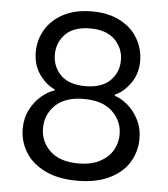

<svg xmlns="http://www.w3.org/2000/svg" viewBox="-52 -761 715 819"><g transform="rotate(5 305.5 -351.5)"><path d="M58 -190Q58 -236 77 -272.5Q96 -309 124 -332.5Q152 -356 179 -364V-369Q142 -385 113.5 -425Q85 -465 85 -521Q85 -572 110.5 -616Q136 -660 186.5 -687Q237 -714 309 -714Q382 -714 432.5 -686.5Q483 -659 507.5 -614.5Q532 -570 532 -521Q532 -465 502 -424Q472 -383 437 -369V-364Q464 -356 492 -332.5Q520 -309 539 -272.5Q558 -236 558 -190Q558 -137 531 -91Q504 -45 447.5 -17Q391 11 308 11Q226 11 169.5 -17Q113 -45 85.5 -91Q58 -137 58 -190ZM450 -517Q450 -568 414 -604.5Q378 -641 308 -641Q238 -641 202.5 -605Q167 -569 167 -517Q167 -465 202.5 -429.5Q238 -394 308 -394Q378 -394 414 -429.5Q450 -465 450 -517ZM472 -201Q472 -258 430 -298.5Q388 -339 308 -339Q227 -339 185.5 -298.5Q144 -258 144 -200Q144 -143 185.5 -103Q227 -63 307 -63Q362 -63 399 -82.5Q436 -102 454 -133.5Q472 -165 472 -201Z"/></g></svg>

Font: Be Vietnam
Style: Regular
Weight: 400
Designer: Gabriel Lam
Foundry: TypeRant
Version: Version 4.000